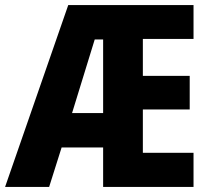

<svg xmlns="http://www.w3.org/2000/svg" viewBox="-24 -734 824 754"><path d="M736 0V-134H537V-304H721V-436H537V-581H736V-714H244L-4 0H169L218 -155H381V0ZM259 -290 348 -579H381V-290Z"/></svg>

Font: Noto Sans Thai Looped Condensed ExtraBold
Style: Regular
Weight: 800
Width: 3
Designer: Sasikarn Vongin, Ben Mitchell
Foundry: The Fontpad Ltd
Version: Version 1.001